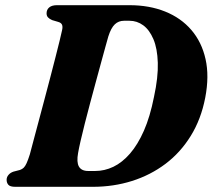

<svg xmlns="http://www.w3.org/2000/svg" viewBox="-20 -720 823 740"><path d="M5.5 -27Q5.5 -37.5 12.8 -46Q20 -54.5 32 -58.5L57 -65Q65.5 -68 71.2 -73.5Q77 -79 82.5 -91Q88 -103 95 -125Q100.5 -146.5 109.5 -179.8Q118.5 -213 129.2 -253.5Q140 -294 151.5 -337.2Q163 -380.5 174 -422.5Q185 -464.5 194.2 -500.8Q203.5 -537 210 -563.8Q216.5 -590.5 219 -602.5Q222.5 -617 219 -624.8Q215.5 -632.5 204.5 -635.5L181 -642.5Q170.5 -647 165 -653Q159.5 -659 159.5 -668.5Q159.5 -683 169.8 -691.5Q180 -700 199.5 -700H479Q555.5 -700 616.5 -675.5Q677.5 -651 717.5 -604.5Q757.5 -558 772.2 -492.2Q787 -426.5 771 -343.5Q755 -260.5 715.2 -196.2Q675.5 -132 617.8 -88.5Q560 -45 488.8 -22.5Q417.5 0 338 0H39Q19 0 12.2 -7.8Q5.5 -15.5 5.5 -27ZM347 -61Q383 -61 417 -77.2Q451 -93.5 481 -128Q511 -162.5 534.8 -216.5Q558.5 -270.5 573.5 -346.5Q590 -422.5 588.2 -478Q586.5 -533.5 571.2 -569.2Q556 -605 532 -622.5Q508 -640 479 -640H458Q437 -640 422.5 -626.2Q408 -612.5 397.5 -579.5Q393.5 -566 386.2 -539.2Q379 -512.5 369.2 -477.2Q359.5 -442 348.8 -402.2Q338 -362.5 327.2 -322Q316.5 -281.5 307 -244.5Q297.5 -207.5 290.8 -177.8Q284 -148 281 -130.5Q274.5 -95 284.2 -78Q294 -61 320 -61Z"/></svg>

Font: Fraunces
Style: Bold Italic
Weight: 700
Italic angle: -16°
Version: Version 1.000;[b76b70a41]